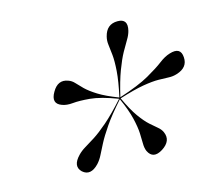

<svg xmlns="http://www.w3.org/2000/svg" viewBox="-76 -855 729 655"><g transform="rotate(-15 288.5 -527.5)"><path d="M422.5 -301Q386.5 -278.5 370.5 -311.5Q365.5 -323 365.5 -338.2Q365.5 -353.5 364.5 -375.5Q363.5 -397.5 356 -429.2Q348.5 -461 328.5 -505.5Q289 -461 267.2 -429.2Q245.5 -397.5 234 -375.2Q222.5 -353 215 -338Q207.5 -323 197 -311.5Q165.5 -278.5 139.5 -301.5Q115 -325 147 -358Q157.5 -369 172.2 -377.8Q187 -386.5 207.8 -399.8Q228.5 -413 257.5 -438Q286.5 -463 326.5 -507.5Q267 -530 230 -533.2Q193 -536.5 170.5 -534.2Q148 -532 132.5 -538Q97.5 -550.5 119.5 -588Q140.5 -625 175 -612Q187 -608 196 -598Q205 -588 219 -574.2Q233 -560.5 258.5 -544.5Q284 -528.5 328.5 -511.5Q340.5 -566 343 -601.2Q345.5 -636.5 343.2 -658.2Q341 -680 339 -694.8Q337 -709.5 340.5 -723.5Q350.5 -764.5 389.5 -764.5Q427 -764.5 417 -723.5Q413.5 -709.5 404.5 -694.8Q395.5 -680 383.2 -658Q371 -636 357.8 -601Q344.5 -566 332 -511.5Q401.5 -534 438.2 -555Q475 -576 494.8 -591.2Q514.5 -606.5 533 -612Q574.5 -625 576.5 -587Q579 -550.5 538 -538Q524 -533.5 509.2 -534.2Q494.5 -535 473 -535.2Q451.5 -535.5 417.8 -529.8Q384 -524 332 -507.5Q352.5 -463 370.5 -438Q388.5 -413 403.5 -399.5Q418.5 -386 429 -377.5Q439.5 -369 444.5 -358Q459.5 -324.5 422.5 -301Z"/></g></svg>

Font: Fraunces 144pt S000
Style: Italic
Weight: 400
Italic angle: -16°
Version: Version 1.000; ttfautohint (v1.8.3)